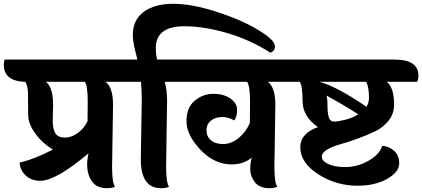

<svg xmlns="http://www.w3.org/2000/svg" viewBox="-95 -982 2219 1009"><path d="M184 -431 182 -350Q182 -304 196 -281.5Q210 -259 246 -259Q282 -259 315 -284Q348 -309 365 -345Q366 -375 366 -452Q366 -529 351 -552H146Q184 -523 184 -431ZM499 -431 494 -105Q494 -25 509 0Q492 7 467 7Q413 7 388 -29Q363 -65 363 -118Q363 -144 370 -176Q199 -32 117 -32Q70 -32 40 -60Q10 -88 8 -128Q80 -143 183 -196Q127 -230 90 -281Q53 -332 53 -379Q53 -457 52 -494Q51 -531 38 -552Q-75 -555 -75 -642Q-75 -659 -70 -669H509Q635 -669 635 -584Q635 -566 628 -552H460Q499 -522 499 -431Z M645 -145 650 -458Q650 -496 646 -552H615Q489 -552 489 -642Q489 -659 494 -669H627Q625 -678 618.5 -703Q612 -728 610 -738Q603 -773 603 -799Q603 -877 660 -919.5Q717 -962 815.5 -962Q914 -962 1045 -919.5Q1176 -877 1263 -824Q1350 -771 1350 -739Q1350 -714 1326 -705Q1220 -773 1098.5 -808.5Q977 -844 874 -844Q724 -844 724 -730Q724 -693 731 -669H792Q918 -669 918 -584Q918 -566 911 -552H771Q783 -506 783 -454L778 -105Q778 -25 793 0Q776 7 751 7Q645 7 645 -145Z M1218 -335 1219 -448Q1219 -529 1204 -552H902Q776 -552 776 -642Q776 -659 781 -669H1361Q1487 -669 1487 -584Q1487 -566 1480 -552H1313Q1352 -522 1352 -431L1347 -105Q1347 -25 1362 0Q1344 7 1320 7Q1269 7 1244.5 -24.5Q1220 -56 1220 -92Q1220 -128 1228 -154Q1186 -118 1123 -118Q1031 -118 958 -195.5Q885 -273 885 -345Q885 -417 928.5 -453Q972 -489 1026 -489Q1080 -489 1115.5 -464.5Q1151 -440 1151 -404Q1151 -368 1136 -349Q1107 -367 1072 -367Q1037 -367 1013.5 -348Q990 -329 990 -297Q990 -265 1013.5 -245Q1037 -225 1078 -225Q1119 -225 1157.5 -255.5Q1196 -286 1218 -335Z M1844 -468Q1844 -528 1829 -552H1584Q1670 -530 1831 -421Q1844 -442 1844 -468ZM1620 -480Q1626 -468 1626 -428Q1626 -388 1633 -365.5Q1640 -343 1660.5 -343Q1681 -343 1719 -352.5Q1757 -362 1788 -381Q1704 -435 1620 -480ZM1576 -314Q1495 -370 1495 -451.5Q1495 -533 1480 -552H1467Q1341 -552 1341 -642Q1341 -659 1346 -669H1978Q2104 -669 2104 -584Q2104 -566 2097 -552H1937Q1976 -523 1976 -431Q1976 -385 1948 -349Q1920 -313 1877.5 -292.5Q1835 -272 1786 -254Q1737 -236 1694 -224Q1596 -196 1596 -159Q1596 -141 1616 -128Q1654 -104 1718 -104Q1782 -104 1840.5 -136.5Q1899 -169 1914 -216Q1951 -213 1977 -188.5Q2003 -164 2003 -125.5Q2003 -87 1964 -58Q1896 -6 1783.5 -6Q1671 -6 1577 -66.5Q1483 -127 1483 -209Q1483 -281 1576 -314Z"/></svg>

Font: Laila
Style: Bold
Weight: 700
Designer: Hitesh Malaviya
Foundry: Indian Type Foundry
Version: Version 1.302;PS 1.0;hotconv 1.0.78;makeotf.lib2.5.61930; tt